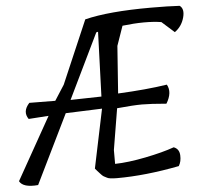

<svg xmlns="http://www.w3.org/2000/svg" viewBox="-76 -785 886 841"><g transform="rotate(-5 367.0 -365.0)"><path d="M370 -644 232 -359 368 -362 378 -646ZM617 -731Q694 -731 744 -728Q765 -713 754.5 -675Q744 -637 713 -615L658 -664Q589 -675 487 -663L457 -577L442 -369Q567 -375 658 -389Q678 -354 649 -306Q580 -312 542 -312Q504 -312 432 -305L402 -124V-63Q459 -64 536.5 -79.5Q614 -95 664 -113Q688 -104 689.5 -76Q691 -48 679 -29Q530 0 405 0Q372 0 362 -5.5Q352 -11 348.5 -12.5Q345 -14 339 -20Q333 -26 331 -28.5Q329 -31 321.5 -39Q314 -47 312 -50L366 -309L206 -303L58 0Q-8 6 -24 -24L130 -298L42 -292Q18 -326 51 -362L165 -361L208 -428L327 -705Q432 -731 617 -731Z"/></g></svg>

Font: Tillana
Style: Regular
Weight: 400
Designer: Lipi Raval (Devanagari, Latin), Jonny Pinhorn (Latin)
Foundry: Indian Type Foundry
Version: Version 2.003;PS 1.0;hotconv 1.0.79;makeotf.lib2.5.61930; tt